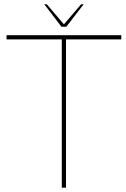

<svg xmlns="http://www.w3.org/2000/svg" viewBox="-20 -869 582 889"><path d="M266.1 -686.5H10.3V-706.1H541.5V-686.5H285.6V0H266.1ZM355.5 -849.1H367.2L287.1 -745.1H264.6L185.1 -849.1H196.8L275.9 -756.3Z"/></svg>

Font: Fortheenas_01
Style: Regular
Weight: 100
Designer: Situjuh Nazara
Version: Version 1.10 September 8, 2014